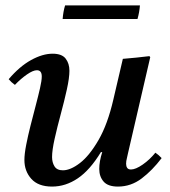

<svg xmlns="http://www.w3.org/2000/svg" viewBox="-20 -676 626 708"><path d="M398 -309 433 -459Q457 -461 482 -463.5Q507 -466 531 -469L534 -465L452 -111Q451 -104 448 -93Q445 -82 445 -72Q445 -63 449 -57Q453 -51 463 -51Q480 -51 506 -69Q532 -87 553 -113Q566 -104 576 -93Q542 -48 502.5 -18Q463 12 415 12Q378 12 362 -6.5Q346 -25 346 -53Q346 -81 357 -115H352Q312 -49 267 -18.5Q222 12 172 12Q121 12 95.5 -16.5Q70 -45 70 -86Q70 -108 76.5 -141.5Q83 -175 92.5 -212.5Q102 -250 111.5 -286Q121 -322 127.5 -350.5Q134 -379 134 -394Q134 -417 116 -417Q102 -417 79.5 -401.5Q57 -386 35 -363Q28 -368 22.5 -373Q17 -378 12 -384Q52 -431 94.5 -454.5Q137 -478 174 -478Q208 -478 222 -460Q236 -442 236 -415Q236 -389 226.5 -346Q217 -303 204 -255Q191 -207 181.5 -164.5Q172 -122 172 -97Q172 -77 181 -62.5Q190 -48 212 -48Q240 -48 275 -75Q310 -102 343.5 -160Q377 -218 398 -309ZM220 -656H496Q494 -630 487 -606H211Q213 -633 220 -656Z"/></svg>

Font: Tiro Devanagari Sanskrit
Style: Italic
Weight: 400
Italic angle: -11°
Designer: Devanagari: John Hudson & Fiona Ross, assisted by Paul Hanslow. Latin: John Hudson with Paul Hanslow, assisted by Kaja S
Foundry: Tiro Typeworks Ltd.
Version: Version 1.52